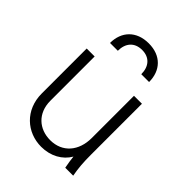

<svg xmlns="http://www.w3.org/2000/svg" viewBox="-226 -899 1025 1025"><g transform="rotate(45 286.0 -386.5)"><path d="M271 12C342 12 400 -21 430 -73C432 -53 435 -31 441 0H501C492 -49 489 -88 489 -149V-531H429V-212C429 -115 372 -47 280 -47C196 -47 132 -103 132 -197V-531H72V-192C72 -67 163 12 271 12ZM139 -640H198C198 -698 230 -735 287 -735C343 -735 375 -698 375 -640H434C434 -726 380 -785 287 -785C193 -785 139 -725 139 -640Z"/></g></svg>

Font: Mluvka Light
Style: Regular
Weight: 300
Designer: Modified by Jiří Krblich, Original typeface by Gumpita Rahayu
Foundry: Gumpita Rahayu & Jiří Krblich
Version: Version 2.000;Glyphs 3.1.1 (3134)